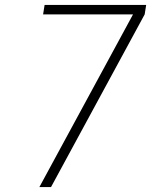

<svg xmlns="http://www.w3.org/2000/svg" viewBox="-20 -755 640 775"><path d="M139 0 517 -697H154L160 -735H570L564 -697L186 0Z"/></svg>

Font: Iosevka Extralight Extended
Style: Italic
Weight: 200
Width: 7
Italic angle: -9°
Monospace: yes
Designer: Belleve Invis
Foundry: Belleve Invis
Version: Version 32.5.0; ttfautohint (v1.8.4)